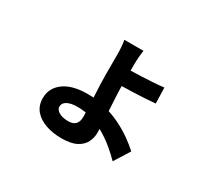

<svg xmlns="http://www.w3.org/2000/svg" viewBox="-139 -863 1278 1173"><g transform="rotate(30 500.0 -277.0)"><path d="M568.4 -634.3Q565.6 -620.3 563 -591.7Q560.3 -563 560.3 -536.5Q560.3 -520.3 560.3 -493Q560.3 -465.8 560.3 -436.2Q560.3 -406.7 560.3 -383.5Q560.3 -352.8 562.6 -308.5Q564.8 -264.2 567.6 -216.5Q570.4 -168.8 572.7 -127.6Q575 -86.3 575 -61.7Q575 -25.1 559 7.1Q543.1 39.3 505 59.2Q467 79.2 399.8 79.2Q339.7 79.2 289.3 61.9Q239 44.6 209.3 9.9Q179.6 -24.9 179.6 -77Q179.6 -148.8 238.8 -192.4Q298 -235.9 406.7 -235.9Q472.9 -235.9 532.8 -219.7Q592.6 -203.5 644.8 -178Q697 -152.5 738.8 -122.5Q780.7 -92.4 810.7 -64.7L742.2 44.3Q713 14.1 675.2 -17.8Q637.4 -49.7 592.9 -76.4Q548.3 -103 497.8 -119.8Q447.3 -136.6 391.6 -136.6Q344.4 -136.6 318.8 -122.3Q293.2 -108 293.2 -83.3Q293.2 -61.3 318.3 -46.6Q343.3 -31.8 384.6 -31.8Q418.5 -31.8 435 -49.4Q451.6 -67 451.6 -101.7Q451.6 -129.3 450.1 -166.2Q448.6 -203.1 446.3 -243.4Q444 -283.7 442.5 -322.9Q441 -362.2 441 -393.6Q441 -413.3 441 -439.8Q441 -466.4 441 -492.2Q441 -518 441 -535Q441 -564 438.7 -592.2Q436.5 -620.3 432.9 -634.3ZM505.8 -488.9Q523.4 -488.9 557.2 -490Q591 -491.1 632.3 -492.7Q673.6 -494.3 715.6 -497.1Q757.5 -499.8 790.8 -503.8L794 -392.9Q760.8 -389.7 719 -387.4Q677.2 -385.2 635.1 -383.5Q593 -381.8 559.1 -381.2Q525.2 -380.6 506.6 -380.6Z"/></g></svg>

Font: Noto Sans HK Thin
Style: Regular
Weight: 100
Designer: Ryoko NISHIZUKA 西塚涼子 (kana, bopomofo & ideographs); Paul D. Hunt (Latin, Greek & Cyrillic); Sandoll Communications 산돌커뮤니
Foundry: Adobe
Version: Version 2.004-H2;hotconv 1.0.118;makeotfexe 2.5.65603